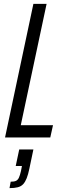

<svg xmlns="http://www.w3.org/2000/svg" viewBox="-20 -708 333 989"><path d="M6 0 152 -688H220L87 -63H253L239 0ZM29 261 35 228Q53 228 62.5 223.5Q72 219 77.5 207Q83 195 88 173L93 147H61L79 62H152L131 162Q125 191 117.5 210Q110 229 99.5 240.5Q89 252 72 256.5Q55 261 29 261Z"/></svg>

Font: Saira ExtraCondensed
Style: Italic
Weight: 400
Width: 2
Italic angle: -12°
Designer: Hector Gatti with collaboration of the Omnibus-Type team
Foundry: Omnibus-Type
Version: Version 1.101